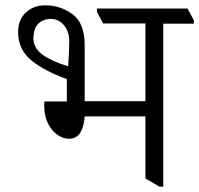

<svg xmlns="http://www.w3.org/2000/svg" viewBox="-20 -672 748 721"><path d="M708 -596V-583H593V29H579L526 -2V-235H298Q296 -200 282.5 -175.5Q269 -151 239 -151Q218 -151 197.5 -164.5Q177 -178 163 -203Q146 -235 146 -275Q146 -286 147 -291H231V-375Q145 -406 96.5 -446.5Q48 -487 48 -551Q48 -598 77 -625Q106 -652 150 -652Q207 -652 252.5 -618.5Q298 -585 298 -502V-292H526V-584H367L344 -628V-640H684ZM105 -532Q105 -491 140.5 -466Q176 -441 236 -423Q240 -483 240 -516Q240 -554 220 -577.5Q200 -601 171 -601Q142 -601 124 -583Q106 -565 106 -532Z"/></svg>

Font: Martel Light
Style: Regular
Weight: 300
Designer: Dan Reynolds
Foundry: Dan Reynolds
Version: Version 1.001; ttfautohint (v1.1) -l 5 -r 5 -G 72 -x 0 -D la